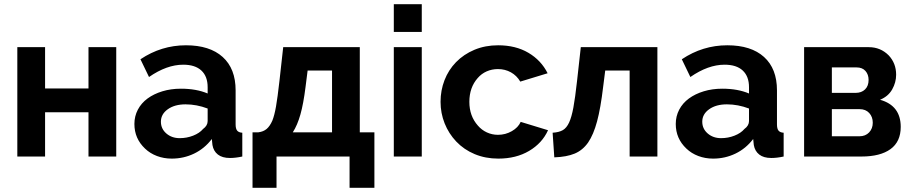

<svg xmlns="http://www.w3.org/2000/svg" viewBox="-20 -750 4366 920"><path d="M63 -524V0H196V-212H404V0H537V-524H404V-326H196V-524Z M995 -84 998 -55Q1003 -26 1024 -9.5Q1045 7 1082 7Q1109 7 1141 0V-114Q1124 -115 1116.5 -124Q1109 -133 1109 -154V-317Q1109 -421 1047 -477Q985 -533 871 -533Q753 -533 653 -466L694 -381Q779 -440 858 -440Q915 -440 945 -412Q975 -384 975 -332V-302Q921 -325 847 -325Q799 -325 758 -312.5Q717 -300 687 -278Q657 -256 640.5 -224.5Q624 -193 624 -156Q624 -86 675 -38Q699 -15 732 -2.5Q765 10 803 10Q860 10 910 -14Q960 -38 995 -84ZM751 -167Q751 -203 784 -226.5Q817 -250 869 -250Q922 -250 975 -230V-170Q975 -148 953 -132Q936 -112 905.5 -100Q875 -88 841 -88Q803 -88 777 -110.5Q751 -133 751 -167Z M1305 150V0H1655V150H1774V-116H1704V-524H1337L1319 -362Q1310 -282 1302.5 -239.5Q1295 -197 1285 -172Q1273 -145 1257.5 -132Q1242 -119 1218 -116H1190V150ZM1444 -333 1454 -412H1571V-116H1383Q1405 -150 1419.5 -201.5Q1434 -253 1444 -333Z M2001 -730H1867V-597H2001ZM2001 -524H1867V0H2001Z M2166 -72Q2203 -33 2254.5 -11.5Q2306 10 2368 10Q2453 10 2515.5 -27Q2578 -64 2606 -126L2475 -166Q2463 -139 2432.5 -121.5Q2402 -104 2366 -104Q2338 -104 2313 -115.5Q2288 -127 2270 -148Q2229 -194 2229 -262Q2229 -331 2269 -376Q2287 -397 2312 -408Q2337 -419 2366 -419Q2400 -419 2428 -403.5Q2456 -388 2473 -359L2604 -399Q2573 -461 2512 -497Q2451 -533 2367 -533Q2305 -533 2253.5 -511.5Q2202 -490 2165 -452Q2129 -415 2110 -366Q2091 -317 2091 -262Q2091 -208 2110.5 -159Q2130 -110 2166 -72Z M2798 -67Q2824 -105 2841 -168.5Q2858 -232 2870 -333L2880 -412H2997V0H3130V-524H2763L2745 -362Q2736 -281 2727.5 -235Q2719 -189 2707 -163Q2695 -137 2677 -126.5Q2659 -116 2628 -114L2636 4Q2695 2 2733.5 -14Q2772 -30 2798 -67Z M3589 -84 3592 -55Q3597 -26 3618 -9.5Q3639 7 3676 7Q3703 7 3735 0V-114Q3718 -115 3710.5 -124Q3703 -133 3703 -154V-317Q3703 -421 3641 -477Q3579 -533 3465 -533Q3347 -533 3247 -466L3288 -381Q3373 -440 3452 -440Q3509 -440 3539 -412Q3569 -384 3569 -332V-302Q3515 -325 3441 -325Q3393 -325 3352 -312.5Q3311 -300 3281 -278Q3251 -256 3234.5 -224.5Q3218 -193 3218 -156Q3218 -86 3269 -38Q3293 -15 3326 -2.5Q3359 10 3397 10Q3454 10 3504 -14Q3554 -38 3589 -84ZM3345 -167Q3345 -203 3378 -226.5Q3411 -250 3463 -250Q3516 -250 3569 -230V-170Q3569 -148 3547 -132Q3530 -112 3499.5 -100Q3469 -88 3435 -88Q3397 -88 3371 -110.5Q3345 -133 3345 -167Z M3833 0H4108Q4198 0 4247 -35.5Q4296 -71 4296 -142Q4296 -244 4197 -272Q4236 -288 4255 -321.5Q4274 -355 4274 -392Q4274 -447 4238 -485Q4199 -524 4143 -524H3833ZM3966 -427H4084Q4112 -427 4127 -410Q4142 -393 4142 -367Q4142 -338 4125 -321.5Q4108 -305 4080 -305H3966ZM3966 -227H4099Q4128 -227 4145 -208.5Q4162 -190 4162 -162Q4162 -134 4144.5 -115.5Q4127 -97 4098 -97H3966Z"/></svg>

Font: RT Raleway Bold
Style: Regular
Weight: 400
Designer: Matt McInerney, Pablo Impallari, Rodrigo Fuenzalida — Edited by Milan Moffatt in April 2016
Foundry: Matt McInerney, Pablo Impallari, Rodrigo Fuenzalida — Edited by Milan Moffatt in April 2016
Version: Version 3.001